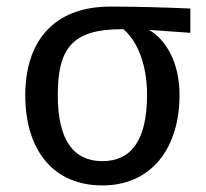

<svg xmlns="http://www.w3.org/2000/svg" viewBox="-20 -553 627 585"><path d="M292 -62C204 -62 156 -126 156 -263C156 -408 202 -464 351 -464H356C393 -433 428 -366 428 -264C428 -126 380 -62 292 -62ZM560 -527C492 -530 396 -533 317 -533C139 -533 57 -422 57 -263C57 -96 142 12 292 12C441 12 527 -101 527 -264C527 -363 485 -433 434 -462L560 -453Z"/></svg>

Font: Fira Math
Style: Regular
Weight: 400
Designer: Xiangdong Zeng
Foundry: Xiangdong Zeng
Version: Version 0.3.4